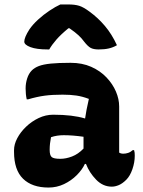

<svg xmlns="http://www.w3.org/2000/svg" viewBox="-20 -832 640 862"><path d="M515 -354V-147Q522 -142 534 -142Q544 -142 555 -145.5Q566 -149 576 -158H582Q584 -151 584.5 -146Q585 -141 585 -133Q585 -103 574.5 -72.5Q564 -42 547 -25Q530 -8 513.5 -1Q497 6 482 6Q442 6 411.5 -25.5Q381 -57 366 -96H361Q349 -70 324.5 -45.5Q300 -21 267.5 -5.5Q235 10 198 10Q124 10 83.5 -29.5Q43 -69 43 -150V-158Q43 -184 57.5 -211.5Q72 -239 97 -263Q122 -287 153.5 -302Q185 -317 219 -317Q306 -317 362 -300Q367 -336 379 -388Q350 -399 323 -403Q296 -407 261 -407Q215 -407 181 -402.5Q147 -398 106 -386H100Q95 -408 95 -435Q95 -458 102 -480Q109 -502 123 -516Q135 -528 154.5 -535.5Q174 -543 208 -546.5Q242 -550 297 -550Q349 -550 389.5 -532Q430 -514 458 -484.5Q486 -455 500.5 -421Q515 -387 515 -354ZM203 -159Q203 -135 212 -127Q221 -119 251 -119Q276 -119 303.5 -129.5Q331 -140 355 -165V-218Q306 -225 266 -225Q235 -225 209 -216Q203 -186 203 -161ZM251 -812H287Q316 -812 335.5 -806Q355 -800 383 -779Q420 -752 451 -715.5Q482 -679 505 -629Q488 -619 468.5 -614.5Q449 -610 423 -610Q400 -610 387 -617Q374 -624 357 -646Q347 -660 332.5 -673.5Q318 -687 292 -705H287Q253 -677 233 -654Q213 -631 201 -610H195Q144 -610 116.5 -620.5Q89 -631 89 -645Q89 -664 112 -700Q127 -722 151 -744Q175 -766 202 -784Q229 -802 251 -812Z"/></svg>

Font: Recursive Mn Csl St XBd
Style: Regular
Weight: 800
Monospace: yes
Version: Version 1.079;hotconv 1.0.112;makeotfexe 2.5.65598; ttfautoh